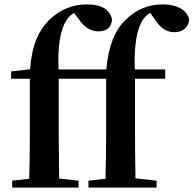

<svg xmlns="http://www.w3.org/2000/svg" viewBox="-20 -850 877 870"><path d="M454.1 -535.2 461.9 -536.1Q474.6 -689.5 549.8 -760.7Q620.1 -830.1 717.8 -830.1Q762.7 -830.1 795.4 -813.5Q828.1 -796.9 836.9 -762.7Q835.9 -736.3 817.9 -720.2Q799.8 -704.1 769.5 -704.1Q717.8 -704.1 680.7 -763.7L660.2 -792Q642.6 -781.2 628.9 -762.7Q585 -698.2 590.8 -535.2H728.5V-493.2H591.8V-235.4Q591.8 -170.9 593.8 -42L689.5 -31.2V0H380.9V-31.2L458 -40Q460.9 -136.7 460.9 -235.4V-493.2H246.1V-235.4Q246.1 -171.9 248 -41L335.9 -31.2V0H35.2V-31.2L112.3 -40Q115.2 -136.7 115.2 -235.4V-493.2H30.3V-526.4L116.2 -536.1Q123 -620.1 145 -672.4Q167 -724.6 204.1 -760.7Q277.3 -830.1 374 -830.1Q471.7 -830.1 487.3 -763.7Q487.3 -738.3 471.7 -723.1Q456.1 -708 425.8 -708Q374 -708 336.9 -763.7L315.4 -791Q293 -778.3 280.3 -756.8Q239.3 -693.4 245.1 -535.2Z"/></svg>

Font: GenRyuMin TW TTF Bold
Style: Regular
Weight: 700
Version: Version 1.300